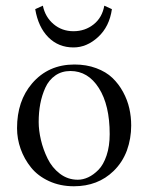

<svg xmlns="http://www.w3.org/2000/svg" viewBox="-20 -646 522 676"><path d="M130.9 -626Q139.2 -585.9 168.7 -561Q198.2 -536.1 238.8 -536.1Q279.3 -536.1 309.6 -560.1Q339.8 -584 347.2 -626L374 -613.8Q365.2 -552.2 325.4 -515.6Q285.6 -479 238.8 -479Q186 -479 150.4 -514.6Q114.7 -550.3 104 -613.8ZM40 -194.8Q40 -290.5 92.8 -352.1Q149.9 -418.9 242.2 -418.9Q284.2 -418.9 318.8 -406Q353.5 -393.1 375.7 -371.8Q397.9 -350.6 413.3 -322.3Q428.7 -293.9 435.3 -264.4Q441.9 -234.9 441.9 -204.1Q441.9 -158.2 426.8 -116.2Q411.1 -74.2 379.9 -43.9Q324.7 9.8 240.2 9.8Q191.9 9.8 152.6 -8.3Q113.3 -26.4 89.4 -56.2Q65.4 -85.9 52.7 -121.6Q40 -157.2 40 -194.8ZM228 -396Q197.3 -396 174.6 -380.1Q151.9 -364.3 139.6 -337.2Q127.4 -310.1 121.8 -280.3Q116.2 -250.5 116.2 -216.8Q116.2 -187 124 -153.6Q131.8 -120.1 147.5 -87.9Q163.1 -55.7 190.9 -34.4Q218.8 -13.2 253.9 -13.2Q272 -13.2 290.5 -21.7Q309.1 -30.3 326.7 -48.1Q344.2 -65.9 355.2 -98.6Q366.2 -131.3 366.2 -173.8Q366.2 -275.9 328.1 -335.9Q290 -396 228 -396Z"/></svg>

Font: Linux Libertine Display G
Style: Regular
Weight: 400
Designer: Philipp H. Poll
Foundry: Philipp H. Poll
Version: Version 5.0.9